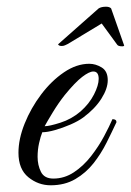

<svg xmlns="http://www.w3.org/2000/svg" viewBox="-20 -548 390 572"><path d="M131 4Q94 4 64.5 -20Q35 -44 35 -93Q35 -134 53.5 -180Q72 -226 102.5 -266.5Q133 -307 170.5 -332.5Q208 -358 246 -358Q265 -358 283 -347Q301 -336 301 -309Q301 -284 282 -254Q263 -224 228 -198Q213 -187 190 -177Q167 -167 144 -160.5Q121 -154 106 -154Q101 -142 96.5 -122Q92 -102 92 -81Q92 -56 102 -36Q112 -16 139 -16Q172 -16 200.5 -35Q229 -54 251.5 -83Q274 -112 290 -142Q306 -172 315 -193Q327 -193 327 -184Q314 -156 297.5 -123Q281 -90 258.5 -61.5Q236 -33 204.5 -14.5Q173 4 131 4ZM113 -172Q127 -172 160 -182.5Q193 -193 220 -216Q246 -239 260 -266.5Q274 -294 274 -313Q274 -335 258 -335Q246 -335 225 -319Q204 -303 173 -265Q154 -241 137 -213Q120 -185 113 -172ZM344 -410Q332 -410 329 -415L283 -478L182 -417Q178 -415 173.5 -413Q169 -411 164 -411Q155 -411 153 -416L274 -523Q282 -528 296 -528Q306 -528 311 -523L349 -415Q349 -414 349.5 -413.5Q350 -413 350 -413Q350 -410 344 -410Z"/></svg>

Font: Great Vibes
Style: Regular
Weight: 400
Designer: Robert E. Leuschke, Viktoriya Grabowska, Viviana Monsalve, Eben Sorkin
Foundry: Robert E. Leuschke
Version: Version 1.103; ttfautohint (v1.8.4.7-5d5b)